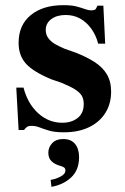

<svg xmlns="http://www.w3.org/2000/svg" viewBox="-20 -501 485 743"><path d="M227 11Q192 11 170 4.5Q148 -2 133 -8Q118 -14 102 -14Q90 -14 84 -9.5Q78 -5 73 2H52L43 -162H71Q87 -100 127.5 -63Q168 -26 221 -26Q257 -26 280.5 -44.5Q304 -63 304 -98Q304 -119 295.5 -132Q287 -145 268 -156.5Q249 -168 217 -181L179 -194Q109 -223 80.5 -254.5Q52 -286 52 -335Q52 -404 99 -442.5Q146 -481 225 -481Q257 -481 276 -476Q295 -471 308.5 -466Q322 -461 334 -461Q348 -461 351.5 -467.5Q355 -474 357 -479H380L387 -332H360Q351 -366 332.5 -391Q314 -416 289.5 -429.5Q265 -443 234 -443Q200 -443 178.5 -427Q157 -411 157 -385Q157 -366 168 -352Q179 -338 196.5 -328.5Q214 -319 231 -312L271 -298Q315 -281 346 -261Q377 -241 393.5 -213.5Q410 -186 410 -146Q410 -100 388 -64.5Q366 -29 325 -9Q284 11 227 11ZM179 222 176 195Q193 193 213 183Q233 173 233 159Q233 151 228.5 147.5Q224 144 214 141Q194 136 180.5 124Q167 112 167 90Q167 69 182 53Q197 37 224 37Q255 37 270.5 56Q286 75 286 107Q286 157 255.5 185.5Q225 214 179 222Z"/></svg>

Font: Frank Ruhl Libre SemiBold
Style: Regular
Weight: 600
Designer: Yanek Iontef
Foundry: Fontef
Version: Version 6.003;gftools[0.9.30]